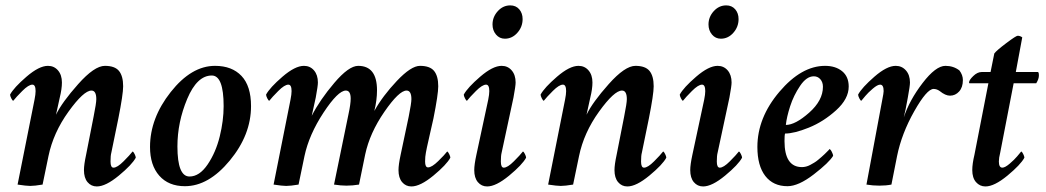

<svg xmlns="http://www.w3.org/2000/svg" viewBox="-20 -671 3804 698"><path d="M197.3 -316.4Q197.3 -316.4 183.6 -253.9Q205.1 -298.8 264.2 -365.2Q323.2 -431.6 361.3 -431.6Q397.5 -431.6 412.6 -413.1Q427.7 -394.5 427.7 -357.4Q427.7 -328.1 410.2 -240.2L384.8 -116.2Q381.8 -105.5 381.8 -84Q381.8 -61.5 392.6 -61.5Q406.2 -61.5 429.2 -84.5Q452.1 -107.4 461.9 -120.1Q464.8 -120.1 469.2 -111.3Q473.6 -102.5 473.6 -97.7Q460 -72.3 412.1 -32.7Q364.3 6.8 332 6.8Q311.5 6.8 298.3 -8.8Q285.2 -24.4 285.2 -52.7Q285.2 -72.3 293 -108.4L320.3 -247.1Q330.1 -295.9 330.1 -310.5Q330.1 -341.8 312.5 -341.8Q284.2 -341.8 229 -265.1Q173.8 -188.5 156.2 -103.5Q156.2 -101.6 134.8 0Q105.5 4.9 89.8 4.9Q76.2 4.9 43.9 0L105.5 -308.6Q109.4 -328.1 109.4 -339.8Q109.4 -363.3 97.7 -363.3Q84 -363.3 61 -340.3Q38.1 -317.4 28.3 -304.7Q25.4 -304.7 21 -313.5Q16.6 -322.3 16.6 -327.1Q30.3 -352.5 76.2 -392.1Q122.1 -431.6 154.3 -431.6Q176.8 -431.6 190.9 -415Q205.1 -398.4 205.1 -371.1Q205.1 -347.7 197.3 -316.4Z M750 -396.5Q696.3 -396.5 660.6 -311.5Q625 -226.6 625 -138.7Q625 -29.3 668.9 -29.3Q705.1 -29.3 734.9 -73.2Q764.6 -117.2 778.8 -174.8Q793 -232.4 793 -285.2Q793 -396.5 750 -396.5ZM761.7 -431.6Q823.2 -431.6 857.9 -395Q892.6 -358.4 892.6 -285.2Q892.6 -180.7 815.4 -87.4Q738.3 5.9 652.3 5.9Q592.8 5.9 559.1 -32.2Q525.4 -70.3 525.4 -136.7Q525.4 -241.2 600.6 -336.4Q675.8 -431.6 761.7 -431.6Z M1436.5 -108.4Q1436.5 -108.4 1465.8 -247.1Q1475.6 -295.9 1475.6 -310.5Q1475.6 -341.8 1458 -341.8Q1430.7 -341.8 1377.4 -264.6Q1324.2 -187.5 1307.6 -109.4L1285.2 0Q1261.7 3.9 1239.3 3.9Q1219.7 3.9 1194.3 0L1247.1 -256.8Q1254.9 -293 1254.9 -312.5Q1254.9 -341.8 1237.3 -341.8Q1209 -341.8 1156.2 -261.7Q1103.5 -181.6 1086.9 -103.5L1065.4 0Q1036.1 4.9 1020.5 4.9Q1006.8 4.9 974.6 0L1036.1 -308.6Q1040 -328.1 1040 -339.8Q1040 -363.3 1028.3 -363.3Q1014.6 -363.3 991.7 -340.3Q968.8 -317.4 959 -304.7Q956.1 -304.7 951.7 -313.5Q947.3 -322.3 947.3 -327.1Q960.9 -352.5 1006.8 -392.1Q1052.7 -431.6 1085 -431.6Q1107.4 -431.6 1121.6 -415Q1135.7 -398.4 1135.7 -371.1Q1135.7 -358.4 1127.9 -316.4Q1127.9 -314.5 1113.3 -250Q1142.6 -307.6 1195.3 -369.6Q1248 -431.6 1282.2 -431.6Q1350.6 -431.6 1350.6 -342.8Q1350.6 -306.6 1340.8 -267.6Q1371.1 -322.3 1422.9 -377Q1474.6 -431.6 1506.8 -431.6Q1543 -431.6 1558.1 -413.1Q1573.2 -394.5 1573.2 -357.4Q1573.2 -328.1 1555.7 -240.2Q1554.7 -235.4 1542 -179.7Q1529.3 -124 1528.3 -116.2Q1525.4 -101.6 1525.4 -84Q1525.4 -62.5 1536.1 -62.5Q1549.8 -62.5 1573.2 -85.4Q1596.7 -108.4 1605.5 -120.1Q1608.4 -120.1 1612.8 -111.3Q1617.2 -102.5 1617.2 -97.7Q1603.5 -72.3 1555.7 -32.7Q1507.8 6.8 1475.6 6.8Q1455.1 6.8 1441.9 -8.8Q1428.7 -24.4 1428.7 -52.7Q1428.7 -72.3 1436.5 -108.4Z M1754.9 -308.6Q1758.8 -328.1 1758.8 -339.8Q1758.8 -363.3 1747.1 -363.3Q1733.4 -363.3 1710.4 -340.3Q1687.5 -317.4 1677.7 -304.7Q1674.8 -304.7 1670.4 -313.5Q1666 -322.3 1666 -327.1Q1679.7 -352.5 1725.6 -392.1Q1771.5 -431.6 1803.7 -431.6Q1826.2 -431.6 1840.3 -415Q1854.5 -398.4 1854.5 -371.1Q1854.5 -358.4 1846.7 -316.4L1803.7 -116.2Q1800.8 -105.5 1800.8 -84Q1800.8 -61.5 1811.5 -61.5Q1825.2 -61.5 1848.1 -84.5Q1871.1 -107.4 1880.9 -120.1Q1883.8 -120.1 1888.2 -111.3Q1892.6 -102.5 1892.6 -97.7Q1878.9 -72.3 1831.1 -32.7Q1783.2 6.8 1751 6.8Q1730.5 6.8 1717.3 -8.8Q1704.1 -24.4 1704.1 -52.7Q1704.1 -72.3 1711.9 -108.4ZM1835 -651.4Q1855.5 -651.4 1867.7 -637.2Q1879.9 -623 1879.9 -601.6Q1879.9 -573.2 1860.8 -551.8Q1841.8 -530.3 1815.4 -530.3Q1795.9 -530.3 1783.2 -545.4Q1770.5 -560.5 1770.5 -582Q1770.5 -609.4 1789.6 -630.4Q1808.6 -651.4 1835 -651.4Z M2126 -316.4Q2126 -316.4 2112.3 -253.9Q2133.8 -298.8 2192.9 -365.2Q2252 -431.6 2290 -431.6Q2326.2 -431.6 2341.3 -413.1Q2356.4 -394.5 2356.4 -357.4Q2356.4 -328.1 2338.9 -240.2L2313.5 -116.2Q2310.5 -105.5 2310.5 -84Q2310.5 -61.5 2321.3 -61.5Q2335 -61.5 2357.9 -84.5Q2380.9 -107.4 2390.6 -120.1Q2393.6 -120.1 2397.9 -111.3Q2402.3 -102.5 2402.3 -97.7Q2388.7 -72.3 2340.8 -32.7Q2293 6.8 2260.7 6.8Q2240.2 6.8 2227.1 -8.8Q2213.9 -24.4 2213.9 -52.7Q2213.9 -72.3 2221.7 -108.4L2249 -247.1Q2258.8 -295.9 2258.8 -310.5Q2258.8 -341.8 2241.2 -341.8Q2212.9 -341.8 2157.7 -265.1Q2102.5 -188.5 2085 -103.5Q2085 -101.6 2063.5 0Q2034.2 4.9 2018.6 4.9Q2004.9 4.9 1972.7 0L2034.2 -308.6Q2038.1 -328.1 2038.1 -339.8Q2038.1 -363.3 2026.4 -363.3Q2012.7 -363.3 1989.7 -340.3Q1966.8 -317.4 1957 -304.7Q1954.1 -304.7 1949.7 -313.5Q1945.3 -322.3 1945.3 -327.1Q1959 -352.5 2004.9 -392.1Q2050.8 -431.6 2083 -431.6Q2105.5 -431.6 2119.6 -415Q2133.8 -398.4 2133.8 -371.1Q2133.8 -347.7 2126 -316.4Z M2540 -308.6Q2543.9 -328.1 2543.9 -339.8Q2543.9 -363.3 2532.2 -363.3Q2518.6 -363.3 2495.6 -340.3Q2472.7 -317.4 2462.9 -304.7Q2460 -304.7 2455.6 -313.5Q2451.2 -322.3 2451.2 -327.1Q2464.8 -352.5 2510.7 -392.1Q2556.6 -431.6 2588.9 -431.6Q2611.3 -431.6 2625.5 -415Q2639.6 -398.4 2639.6 -371.1Q2639.6 -358.4 2631.8 -316.4L2588.9 -116.2Q2585.9 -105.5 2585.9 -84Q2585.9 -61.5 2596.7 -61.5Q2610.4 -61.5 2633.3 -84.5Q2656.2 -107.4 2666 -120.1Q2668.9 -120.1 2673.3 -111.3Q2677.7 -102.5 2677.7 -97.7Q2664.1 -72.3 2616.2 -32.7Q2568.4 6.8 2536.1 6.8Q2515.6 6.8 2502.4 -8.8Q2489.3 -24.4 2489.3 -52.7Q2489.3 -72.3 2497.1 -108.4ZM2620.1 -651.4Q2640.6 -651.4 2652.8 -637.2Q2665 -623 2665 -601.6Q2665 -573.2 2646 -551.8Q2627 -530.3 2600.6 -530.3Q2581.1 -530.3 2568.4 -545.4Q2555.7 -560.5 2555.7 -582Q2555.7 -609.4 2574.7 -630.4Q2593.8 -651.4 2620.1 -651.4Z M2979.5 -431.6Q3017.6 -431.6 3041.5 -412.1Q3065.4 -392.6 3065.4 -356.4Q3065.4 -311.5 3019.5 -270Q2973.6 -228.5 2920.4 -207Q2867.2 -185.5 2834 -185.5Q2832 -179.7 2832 -158.2Q2832 -63.5 2895.5 -63.5Q2902.3 -63.5 2910.2 -65.4Q2918 -67.4 2925.3 -71.3Q2932.6 -75.2 2939.9 -79.6Q2947.3 -84 2954.1 -89.8Q2960.9 -95.7 2966.8 -100.6Q2972.7 -105.5 2978 -110.8Q2983.4 -116.2 2986.8 -119.6Q2990.2 -123 2993.2 -126L2995.1 -128.9Q2999 -128.9 3003.9 -119.1Q3008.8 -109.4 3008.8 -104.5Q2994.1 -80.1 2938.5 -37.1Q2882.8 5.9 2842.8 5.9Q2791 5.9 2762.2 -31.2Q2733.4 -68.4 2733.4 -136.7Q2733.4 -243.2 2813.5 -337.4Q2893.6 -431.6 2979.5 -431.6ZM2836.9 -216.8Q2871.1 -216.8 2921.4 -261.2Q2971.7 -305.7 2971.7 -355.5Q2971.7 -372.1 2962.4 -382.8Q2953.1 -393.6 2938.5 -393.6Q2912.1 -393.6 2888.7 -358.9Q2865.2 -324.2 2852.5 -284.7Q2839.8 -245.1 2836.9 -216.8Z M3417 -431.6Q3446.3 -431.6 3467.8 -415Q3480.5 -398.4 3480.5 -379.9Q3480.5 -353.5 3466.8 -338.4Q3453.1 -323.2 3433.6 -323.2Q3417 -323.2 3396.5 -339.8Q3385.7 -347.7 3374 -347.7Q3349.6 -347.7 3303.7 -266.6Q3257.8 -185.5 3241.2 -103.5L3220.7 0Q3201.2 3.9 3176.8 3.9Q3153.3 3.9 3129.9 0L3187.5 -308.6Q3192.4 -333 3192.4 -339.8Q3192.4 -363.3 3179.7 -363.3Q3169.9 -363.3 3152.8 -348.6Q3135.7 -334 3126 -322.3Q3116.2 -310.5 3111.3 -304.7Q3108.4 -304.7 3104 -313.5Q3099.6 -322.3 3099.6 -327.1Q3113.3 -352.5 3158.7 -392.1Q3204.1 -431.6 3236.3 -431.6Q3258.8 -431.6 3273.4 -415Q3288.1 -398.4 3288.1 -371.1Q3288.1 -358.4 3280.3 -316.4Q3271.5 -266.6 3265.6 -244.1Q3286.1 -306.6 3334 -369.1Q3381.8 -431.6 3417 -431.6Z M3581.1 -409.2 3594.7 -476.6Q3602.5 -487.3 3638.2 -514.2Q3673.8 -541 3679.7 -541Q3688.5 -541 3696.3 -535.2L3672.9 -409.2H3752.9Q3756.8 -409.2 3756.8 -396.5Q3756.8 -383.8 3747.1 -368.2H3665L3616.2 -116.2Q3611.3 -96.7 3611.3 -84Q3611.3 -61.5 3624 -61.5Q3633.8 -61.5 3650.9 -76.2Q3668 -90.8 3677.7 -102.5Q3687.5 -114.3 3692.4 -120.1Q3695.3 -120.1 3699.7 -111.3Q3704.1 -102.5 3704.1 -97.7Q3690.4 -72.3 3642.6 -32.7Q3594.7 6.8 3562.5 6.8Q3542 6.8 3528.3 -8.8Q3514.6 -24.4 3514.6 -52.7Q3514.6 -75.2 3522.5 -108.4L3573.2 -368.2H3504.9Q3502.9 -368.2 3502.9 -371.1Q3502.9 -379.9 3518.1 -394.5Q3533.2 -409.2 3548.8 -409.2Z"/></svg>

Font: Crimson
Style: SemiboldItalic
Weight: 600
Italic angle: -11°
Version: Version 0.8 ; ttfautohint (v1.00) -l 8 -r 50 -G 200 -x 14 -D